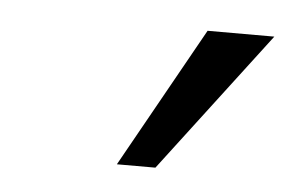

<svg xmlns="http://www.w3.org/2000/svg" viewBox="-30 -798 419 278"><g transform="rotate(5 179.5 -659.0)"><path d="M148 -557 262 -761H359L204 -557Z"/></g></svg>

Font: Muli
Style: Italic
Weight: 400
Italic angle: -4.541°
Designer: Vernon Adams
Foundry: Vernon Adams
Version: Version 2.001